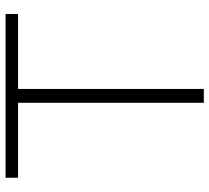

<svg xmlns="http://www.w3.org/2000/svg" viewBox="-52 -718 770 707"><g transform="rotate(-90 333.5 -365.0)"><path d="M308 0V-684H32V-730H635V-684H359V0Z"/></g></svg>

Font: M PLUS 1 Thin Light
Style: Regular
Weight: 300
Version: Version 1.001